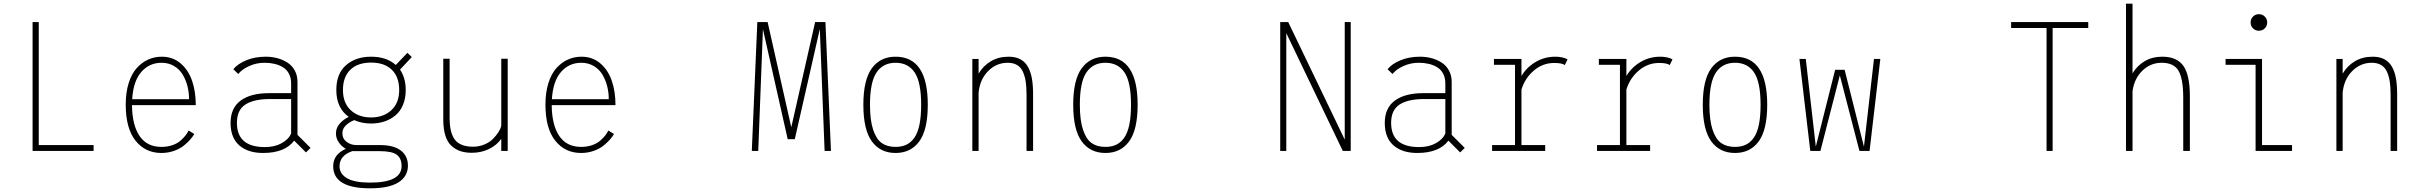

<svg xmlns="http://www.w3.org/2000/svg" viewBox="-20 -820 13150 1043"><path d="M190.5 -32H488.5V0H157V-700H190.5Z M1035.5 -92Q1027.5 -78 1014.2 -62.8Q1001 -47.5 979.5 -29.8Q958 -12 925.5 -0.5Q893 11 856.5 11Q769.5 11 716.2 -55.8Q663 -122.5 663 -252Q663 -317.5 679 -368.5Q695 -419.5 722.8 -450.2Q750.5 -481 785 -496.5Q819.5 -512 859 -512Q918.5 -512 961 -475.8Q1003.5 -439.5 1023.5 -381Q1043.5 -322.5 1043.5 -249H697Q698 -140.5 738.2 -81.2Q778.5 -22 856.5 -22Q889.5 -22 916.8 -31.5Q944 -41 961.2 -56.5Q978.5 -72 988.5 -85Q998.5 -98 1004.5 -111ZM857.5 -479Q791 -479 747.5 -429Q704 -379 698 -281H1007Q1007 -317.5 998.5 -351.2Q990 -385 972.8 -414.2Q955.5 -443.5 925.8 -461.2Q896 -479 857.5 -479Z M1642 8 1578 -56Q1528 11 1408.5 11Q1327.5 11 1280 -30.2Q1232.5 -71.5 1232.5 -152.5Q1232.5 -233.5 1287.5 -273.8Q1342.5 -314 1442 -314H1561.5V-367Q1561.5 -397.5 1549.5 -420Q1537.5 -442.5 1516.5 -455Q1495.5 -467.5 1470.8 -473.2Q1446 -479 1416.5 -479Q1372.5 -479 1332.8 -460.8Q1293 -442.5 1274.5 -418L1247.5 -444Q1271 -473 1317.8 -492.5Q1364.5 -512 1424 -512Q1456.5 -512 1486.5 -504Q1516.5 -496 1541.5 -480Q1566.5 -464 1581.2 -437Q1596 -410 1596 -375V-87.5L1667 -16.5ZM1419 -21Q1472 -21 1509.8 -42Q1547.5 -63 1561.5 -94V-282H1446.5Q1359 -282 1313 -252.2Q1267 -222.5 1267 -152.5Q1267 -21 1419 -21Z M1996 -149Q1945 -149 1904.5 -167.5Q1876.5 -156.5 1858.2 -138.2Q1840 -120 1840 -97Q1840 -66.5 1863 -49.2Q1886 -32 1916.5 -32H2043Q2118.5 -32 2157.2 -2.5Q2196 27 2196 80Q2196 138 2144.8 170.5Q2093.5 203 1990.5 203Q1790 203 1790 83Q1790 19 1858.5 -11.5Q1835.5 -24.5 1820.2 -46.8Q1805 -69 1805 -95Q1805 -125 1825.2 -148.2Q1845.5 -171.5 1874.5 -185Q1807 -233.5 1807 -331Q1807 -420 1859.8 -466Q1912.5 -512 1996 -512Q2080 -512 2130 -467L2193 -533L2217 -510L2153 -442Q2184 -396.5 2184 -331Q2184 -285.5 2169 -250Q2154 -214.5 2127.8 -192.8Q2101.5 -171 2068 -160Q2034.5 -149 1996 -149ZM1996 -182Q2063.5 -182 2106 -221.5Q2148.5 -261 2148.5 -331Q2148.5 -402 2108.5 -441Q2068.5 -480 1996 -480Q1923 -480 1883 -441Q1843 -402 1843 -331Q1843 -260.5 1885.5 -221.2Q1928 -182 1996 -182ZM1824.5 83.5Q1824.5 124.5 1865.2 148.2Q1906 172 1990.5 172Q2161.5 172 2161.5 82Q2161.5 40.5 2135.8 20.8Q2110 1 2039.5 1H1901Q1897.5 1 1895.5 0.5Q1824.5 24 1824.5 83.5Z M2543 10Q2508.5 10 2481.8 1.2Q2455 -7.5 2433 -27.2Q2411 -47 2399.5 -83Q2388 -119 2388 -170.5V-501H2422.5V-178.5Q2422.5 -97 2452 -60Q2481.5 -23 2550 -23Q2582 -23 2610.5 -34.8Q2639 -46.5 2657.2 -64.8Q2675.5 -83 2687.2 -101.2Q2699 -119.5 2703 -136V-501H2738V0H2703V-66Q2678 -30.5 2635.8 -10.2Q2593.5 10 2543 10Z M3315.5 -92Q3307.5 -78 3294.2 -62.8Q3281 -47.5 3259.5 -29.8Q3238 -12 3205.5 -0.5Q3173 11 3136.5 11Q3049.5 11 2996.2 -55.8Q2943 -122.5 2943 -252Q2943 -317.5 2959 -368.5Q2975 -419.5 3002.8 -450.2Q3030.5 -481 3065 -496.5Q3099.5 -512 3139 -512Q3198.5 -512 3241 -475.8Q3283.5 -439.5 3303.5 -381Q3323.5 -322.5 3323.5 -249H2977Q2978 -140.5 3018.2 -81.2Q3058.5 -22 3136.5 -22Q3169.5 -22 3196.8 -31.5Q3224 -41 3241.2 -56.5Q3258.5 -72 3268.5 -85Q3278.5 -98 3284.5 -111ZM3137.5 -479Q3071 -479 3027.5 -429Q2984 -379 2978 -281H3287Q3287 -317.5 3278.5 -351.2Q3270 -385 3252.8 -414.2Q3235.5 -443.5 3205.8 -461.2Q3176 -479 3137.5 -479Z M4064 0 4094 -700H4150L4278 -131L4278.5 -128L4279 -131L4408 -700H4464L4494 0H4459.5L4433.5 -662L4297.5 -64H4259L4124.5 -661.5L4099 0Z M4670 -251Q4670 -386 4716 -449Q4762 -512 4845 -512Q5020 -512 5020 -251Q5020 -115.5 4974 -52.2Q4928 11 4845 11Q4762 11 4716 -52.2Q4670 -115.5 4670 -251ZM4845 -22Q4878.5 -22 4903.5 -33.8Q4928.5 -45.5 4947 -71.8Q4965.5 -98 4974.8 -142.8Q4984 -187.5 4984 -251Q4984 -373.5 4948.8 -426.2Q4913.5 -479 4845 -479Q4777 -479 4741.5 -426.2Q4706 -373.5 4706 -251Q4706 -167 4723.2 -115.2Q4740.5 -63.5 4770.2 -42.8Q4800 -22 4845 -22Z M5262 0V-500H5296V-420Q5321 -462.5 5362.5 -487.2Q5404 -512 5459 -512Q5496.5 -512 5522.5 -498.2Q5548.5 -484.5 5563.8 -457.5Q5579 -430.5 5585.5 -394Q5592 -357.5 5592 -308V0H5556.5V-305Q5556.5 -346.5 5552 -376.5Q5547.5 -406.5 5536.5 -430.5Q5525.5 -454.5 5505 -466.8Q5484.5 -479 5454 -479Q5392.5 -479 5347.8 -433.8Q5303 -388.5 5296 -317V0Z M5810 -251Q5810 -386 5856 -449Q5902 -512 5985 -512Q6160 -512 6160 -251Q6160 -115.5 6114 -52.2Q6068 11 5985 11Q5902 11 5856 -52.2Q5810 -115.5 5810 -251ZM5985 -22Q6018.5 -22 6043.5 -33.8Q6068.5 -45.5 6087 -71.8Q6105.5 -98 6114.8 -142.8Q6124 -187.5 6124 -251Q6124 -373.5 6088.8 -426.2Q6053.5 -479 5985 -479Q5917 -479 5881.5 -426.2Q5846 -373.5 5846 -251Q5846 -167 5863.2 -115.2Q5880.5 -63.5 5910.2 -42.8Q5940 -22 5985 -22Z M7285 -700H7317.5V0H7274.5L6967.5 -640V0H6934.5V-700H6978L7285 -61.5Z M7912 8 7848 -56Q7798 11 7678.5 11Q7597.5 11 7550 -30.2Q7502.5 -71.5 7502.5 -152.5Q7502.5 -233.5 7557.5 -273.8Q7612.5 -314 7712 -314H7831.5V-367Q7831.5 -397.5 7819.5 -420Q7807.5 -442.5 7786.5 -455Q7765.5 -467.5 7740.8 -473.2Q7716 -479 7686.5 -479Q7642.5 -479 7602.8 -460.8Q7563 -442.5 7544.5 -418L7517.5 -444Q7541 -473 7587.8 -492.5Q7634.5 -512 7694 -512Q7726.5 -512 7756.5 -504Q7786.5 -496 7811.5 -480Q7836.5 -464 7851.2 -437Q7866 -410 7866 -375V-87.5L7937 -16.5ZM7689 -21Q7742 -21 7779.8 -42Q7817.5 -63 7831.5 -94V-282H7716.5Q7629 -282 7583 -252.2Q7537 -222.5 7537 -152.5Q7537 -21 7689 -21Z M8245 -32H8374V0H8085.5V-32H8210V-468H8095.5V-500H8245V-407Q8273 -454.5 8321.8 -483.2Q8370.5 -512 8429 -512Q8469 -512 8495.5 -497.5L8480.5 -466.5Q8465.5 -478 8422.5 -478Q8361.5 -478 8313 -437.2Q8264.5 -396.5 8245 -333.5Z M8815 -32H8944V0H8655.5V-32H8780V-468H8665.5V-500H8815V-407Q8843 -454.5 8891.8 -483.2Q8940.5 -512 8999 -512Q9039 -512 9065.5 -497.5L9050.5 -466.5Q9035.5 -478 8992.5 -478Q8931.5 -478 8883 -437.2Q8834.5 -396.5 8815 -333.5Z M9230 -251Q9230 -386 9276 -449Q9322 -512 9405 -512Q9580 -512 9580 -251Q9580 -115.5 9534 -52.2Q9488 11 9405 11Q9322 11 9276 -52.2Q9230 -115.5 9230 -251ZM9405 -22Q9438.5 -22 9463.5 -33.8Q9488.5 -45.5 9507 -71.8Q9525.5 -98 9534.8 -142.8Q9544 -187.5 9544 -251Q9544 -373.5 9508.8 -426.2Q9473.5 -479 9405 -479Q9337 -479 9301.5 -426.2Q9266 -373.5 9266 -251Q9266 -167 9283.2 -115.2Q9300.5 -63.5 9330.2 -42.8Q9360 -22 9405 -22Z M9869 0H9814L9755 -500H9789.5L9844 -23.5L9949 -441H10000.5L10105.5 -23.5L10160 -500H10194.5L10136 0H10081L9974.5 -410.5Z M11324 -700V-668H11130.5V0H11097.5V-668H10905V-700Z M11529 0V-800H11564.5V-421.5Q11589.5 -463.5 11630.8 -487.8Q11672 -512 11726.5 -512Q11805 -512 11840.5 -462.5Q11876 -413 11876 -298V0H11840V-288Q11840 -390.5 11814.8 -434.8Q11789.5 -479 11722.5 -479Q11662.5 -479 11618.2 -436.2Q11574 -393.5 11564.5 -325V0Z M12283 -666Q12270 -653 12251 -653Q12232 -653 12219 -666Q12206 -679 12206 -698Q12206 -717 12219 -730Q12232 -743 12251 -743Q12270 -743 12283 -730Q12296 -717 12296 -698Q12296 -679 12283 -666ZM12268 -32H12431V0H12233V-468H12070V-500H12268Z M12672 0V-500H12706V-420Q12731 -462.5 12772.5 -487.2Q12814 -512 12869 -512Q12906.5 -512 12932.5 -498.2Q12958.5 -484.5 12973.8 -457.5Q12989 -430.5 12995.5 -394Q13002 -357.5 13002 -308V0H12966.5V-305Q12966.5 -346.5 12962 -376.5Q12957.5 -406.5 12946.5 -430.5Q12935.5 -454.5 12915 -466.8Q12894.5 -479 12864 -479Q12802.5 -479 12757.8 -433.8Q12713 -388.5 12706 -317V0Z"/></svg>

Font: League Mono Narrow Thin
Style: Regular
Weight: 100
Width: 3
Designer: Tyler Finck
Foundry: The League of Moveable Type / Tyler Finck
Version: Version 2.210